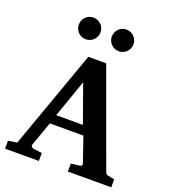

<svg xmlns="http://www.w3.org/2000/svg" viewBox="-162 -1033 1010 1149"><g transform="rotate(20 343.0 -459.0)"><path d="M308.1 -533.2 224.1 -293H394ZM404.8 0V-50.8L463.9 -58.1Q468.8 -59.1 472.2 -64.5Q475.6 -69.8 473.1 -75.2L418.9 -233.9H205.1L149.9 -79.1Q147 -71.3 152.8 -64.9Q158.7 -58.6 164.1 -58.1L220.2 -50.8V0H4.9V-50.8L61 -59.1L285.2 -687H398.9L621.1 -77.1Q625 -67.9 628.7 -64.2Q632.3 -60.5 643.1 -58.1L681.2 -50.8V0ZM303.7 -849.1Q303.7 -835 298.3 -822.5Q293 -810.1 283.4 -800.5Q273.9 -791 261.2 -785.6Q248.5 -780.3 234.4 -780.3Q220.2 -780.3 207.5 -785.6Q194.8 -791 185.5 -800.5Q176.3 -810.1 170.9 -822.5Q165.5 -835 165.5 -849.1Q165.5 -863.3 170.9 -876Q176.3 -888.7 185.5 -898.2Q194.8 -907.7 207.5 -913.1Q220.2 -918.5 234.4 -918.5Q248.5 -918.5 261.2 -913.1Q273.9 -907.7 283.4 -898.2Q293 -888.7 298.3 -876Q303.7 -863.3 303.7 -849.1ZM513.7 -849.1Q513.7 -835 508.3 -822.5Q502.9 -810.1 493.4 -800.5Q483.9 -791 471.2 -785.6Q458.5 -780.3 444.3 -780.3Q430.2 -780.3 417.7 -785.6Q405.3 -791 395.8 -800.5Q386.2 -810.1 380.9 -822.5Q375.5 -835 375.5 -849.1Q375.5 -863.3 380.9 -876Q386.2 -888.7 395.8 -898.2Q405.3 -907.7 417.7 -913.1Q430.2 -918.5 444.3 -918.5Q458.5 -918.5 471.2 -913.1Q483.9 -907.7 493.4 -898.2Q502.9 -888.7 508.3 -876Q513.7 -863.3 513.7 -849.1Z"/></g></svg>

Font: Charis SIL Afr
Style: Bold
Weight: 700
Foundry: SIL International
Version: Version 5.000